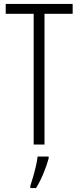

<svg xmlns="http://www.w3.org/2000/svg" viewBox="-20 -734 399 975"><path d="M206 0H151V-664H9V-714H349V-664H206ZM227 71Q217 107 200 148Q183 189 163 221H134V210Q140 192 148 164.5Q156 137 162.5 109Q169 81 171 61H227Z"/></svg>

Font: Noto Sans ExtraCondensed Light
Style: Regular
Weight: 300
Width: 2
Designer: Monotype Design Team
Foundry: Monotype Imaging Inc.
Version: Version 2.013; ttfautohint (v1.8.4.7-5d5b)